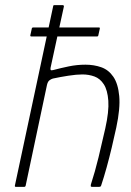

<svg xmlns="http://www.w3.org/2000/svg" viewBox="-20 -728 509 748"><path d="M38 -5Q75 -179 112.5 -354Q150 -529 187 -703Q187 -708 192 -708Q200 -708 208 -708Q216 -708 224 -708Q229 -708 229 -703Q216 -644 203 -584Q190 -524 177 -464Q176 -458 177.5 -455.5Q179 -453 187 -455Q217 -463 248.5 -469.5Q280 -476 313 -476Q346 -476 374.5 -466Q403 -456 421.5 -429Q440 -402 444.5 -354Q449 -306 433 -231Q425 -194 415.5 -154Q406 -114 395.5 -76Q385 -38 374 -5Q373 -2 371 -1Q369 0 364 0Q358 0 352 0Q346 0 340 0Q335 0 334 -1.5Q333 -3 334 -9Q350 -58 364 -115.5Q378 -173 390 -227Q405 -294 402 -335.5Q399 -377 384.5 -399.5Q370 -422 348 -430Q326 -438 301 -438Q278 -438 246 -433Q214 -428 186 -422Q179 -420 172.5 -415Q166 -410 163 -397L80 -5Q79 0 74 0H42Q37 0 38 -5ZM102 -586Q99 -586 98.5 -587.5Q98 -589 98 -590L104 -617Q104 -619 105.5 -620Q107 -621 109 -621H365Q368 -621 368.5 -620Q369 -619 369 -617L363 -590Q363 -589 362 -587.5Q361 -586 358 -586Z"/></svg>

Font: Glory Thin ExtraLight
Style: Italic
Weight: 250
Italic angle: -12°
Version: Version 1.011